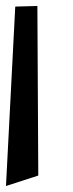

<svg xmlns="http://www.w3.org/2000/svg" viewBox="-50 -652 243 642"><path d="M-30 -30 78 -65 75 -632 1 -630Z"/></svg>

Font: Charger Slice
Style: Regular
Weight: 400
Designer: Jasper
Foundry: Cannot Into Space Fonts
Version: Version 1.1